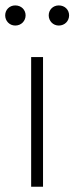

<svg xmlns="http://www.w3.org/2000/svg" viewBox="-24 -706 282 726"><path d="M-4.4 -647.9C-4.4 -627 11.7 -609.4 33.7 -609.4C56.6 -609.4 72.8 -627 72.8 -647.9C72.8 -668.9 56.6 -685.5 33.7 -685.5C11.7 -685.5 -4.4 -668.9 -4.4 -647.9ZM160.2 -647.9C160.2 -627 176.3 -609.4 198.2 -609.4C221.2 -609.4 237.3 -627 237.3 -647.9C237.3 -668.9 221.2 -685.5 198.2 -685.5C176.3 -685.5 160.2 -668.9 160.2 -647.9ZM93.8 0H138.7V-490.2H93.8Z"/></svg>

Font: Estedad ExtraLight
Style: Regular
Weight: 200
Designer: Amin Abedi
Version: Version 7.3